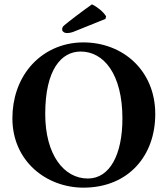

<svg xmlns="http://www.w3.org/2000/svg" viewBox="-20 -853 770 883"><path d="M694 -329C694 -528 546 -658 363 -658C263 -658 176 -615 118 -546C66 -484 37 -401 37 -309C37 -111 194 10 364 10C467 10 551 -27 608 -89C663 -149 694 -231 694 -329ZM351 -616C458 -616 543 -511 543 -308C543 -142 485 -32 384 -32C274 -32 188 -141 188 -329C188 -533 262 -616 351 -616ZM403 -833C363 -805 297 -755 276 -737C266 -729 266 -723 266 -716C266 -708 277 -701 286 -701C295 -701 307 -702 321 -708L465 -766L468 -778C455 -799 428 -821 403 -833Z"/></svg>

Font: Libertinus Serif
Style: Bold
Weight: 700
Designer: Philipp H. Poll, Khaled Hosny
Foundry: Caleb Maclennan
Version: Version 7.050;RELEASE